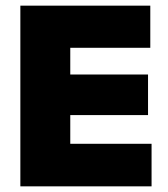

<svg xmlns="http://www.w3.org/2000/svg" viewBox="-20 -659 594 679"><path d="M52 0V-639H228.5V0ZM104.5 0V-150.5H516V0ZM156 -252V-395.5H503.5V-252ZM104.5 -490V-639H511.5V-490Z"/></svg>

Font: Anek Gurmukhi Medium ExtraBold
Style: Regular
Weight: 800
Version: Version 1.003